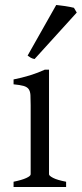

<svg xmlns="http://www.w3.org/2000/svg" viewBox="-20 -747 327 767"><path d="M34.2 0V-21Q67.4 -27.8 85 -35.9Q102.5 -43.9 102.5 -50.8V-327.1Q102.5 -352.1 101.6 -367.4Q100.6 -382.8 94.2 -391.4Q87.9 -399.9 74 -403.8Q60.1 -407.7 34.2 -410.2V-429.7Q49.3 -432.6 66.2 -436.8Q83 -440.9 99.6 -446Q116.2 -451.2 131.3 -457Q146.5 -462.9 159.2 -468.8H175.8V-50.8Q175.8 -44.9 192.1 -36.4Q208.5 -27.8 244.1 -21V0ZM118.2 -511.2Q109.4 -512.7 102.5 -516.6Q95.7 -520.5 90.3 -524.9L204.6 -727.1Q210.4 -726.6 220 -725.3Q229.5 -724.1 240 -722.7Q250.5 -721.2 260.3 -719.2Q270 -717.3 275.4 -715.8L286.6 -696.8Z"/></svg>

Font: Gentium Unicode
Style: Regular
Weight: 400
Version: Version 1.009